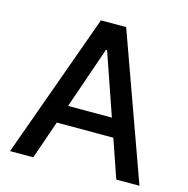

<svg xmlns="http://www.w3.org/2000/svg" viewBox="-107 -830 913 932"><g transform="rotate(15 350.0 -363.5)"><path d="M675.1 0H558.6L492.2 -192.5H208.1L141.3 0H24.9L286.6 -727.3H413.4ZM460.2 -284.8 353 -595.2H347.3L240.1 -284.8Z"/></g></svg>

Font: Linik Sans Medium
Style: Regular
Weight: 500
Designer: Rasmus Andersson (font), Cristiano Sobral (main changes)
Foundry: rsms
Version: Version 3.018;June 1, 2022;FontCreator 14.0.0.2814 64-bit; t